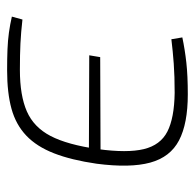

<svg xmlns="http://www.w3.org/2000/svg" viewBox="-24 -502 535 526"><g transform="rotate(-90 243.0 -238.5)"><path d="M314 -486Q346 -486 371 -485Q396 -484 417.5 -481Q439 -478 461 -473L453 -444Q418 -448 387.5 -449.5Q357 -451 315 -451Q245 -451 201.5 -432Q158 -413 134 -367Q110 -321 98 -237Q87 -157 98 -111.5Q109 -66 146 -47Q183 -28 252 -27Q298 -27 332 -29.5Q366 -32 399 -36L404 -6Q371 1 335 5Q299 9 248 9Q168 9 122 -15Q76 -39 61 -94Q46 -149 58 -241Q68 -310 86.5 -357.5Q105 -405 135 -433.5Q165 -462 208.5 -474Q252 -486 314 -486ZM82 -262 355 -261 350 -231 77 -230Z"/></g></svg>

Font: Exo 2 ExtraLight
Style: Italic
Weight: 250
Italic angle: -8°
Designer: Natanael Gama
Foundry: Natanael Gama
Version: Version 2.010